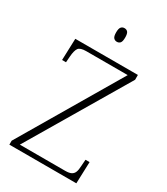

<svg xmlns="http://www.w3.org/2000/svg" viewBox="-220 -1004 957 1100"><g transform="rotate(30 259.0 -454.0)"><path d="M30 0V-26L418 -684H144Q104 -684 92.5 -667.5Q81 -651 78 -612L75 -571H49L54 -714H468V-682L82 -30H382Q409 -30 422.5 -37.5Q436 -45 441.5 -60Q447 -75 448 -101L451 -143H478L473 0ZM268 -818Q255 -818 246.5 -827.5Q238 -837 238 -863Q238 -889 246.5 -898.5Q255 -908 268 -908Q282 -908 290 -898.5Q298 -889 298 -863Q298 -837 290 -827.5Q282 -818 268 -818Z"/></g></svg>

Font: Noto Serif Hebrew ExtraLight
Style: Regular
Weight: 250
Version: Version 2.003